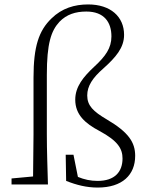

<svg xmlns="http://www.w3.org/2000/svg" viewBox="-20 -831 668 865"><path d="M128 0H196C194 -75 191 -151 191 -226V-493C191 -635 210 -692 248 -733C280 -766 320 -779 369 -779C450 -779 482 -730 482 -667C482 -614 455 -577 404 -530C356 -485 319 -441 319 -382C319 -314 364 -275 428 -241C512 -196 532 -160 532 -117C532 -57 497 -16 420 -16C388 -16 360 -22 331 -34L311 -134H276L278 -16C326 3 371 14 420 14C531 14 589 -43 589 -129C589 -189 560 -235 461 -293C400 -329 373 -355 373 -401C373 -444 398 -481 445 -522C502 -573 539 -616 539 -674C539 -756 478 -811 377 -811C316 -811 259 -794 212 -748C155 -693 131 -622 131 -481V-226L129 -36L32 -27V0Z"/></svg>

Font: Noto Serif CJK HK ExtraLight
Style: Regular
Weight: 200
Designer: Ryoko NISHIZUKA 西塚涼子 (kana & ideographs); Frank Grießhammer (Latin, Greek & Cyrillic); Wenlong ZHANG 张文龙 (bopomofo); San
Foundry: Adobe
Version: Version 2.001;hotconv 1.1.0;makeotfexe 2.6.0